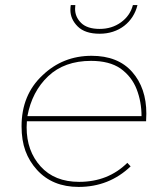

<svg xmlns="http://www.w3.org/2000/svg" viewBox="-20 -737 663 757"><path d="M290 0Q187 0 126 -67Q95.5 -100.5 80.2 -142.2Q65 -184 65 -239Q65 -363 147.5 -440Q228 -517 341 -517Q445 -517 501 -453.5Q557 -390 557 -289L556 -259H86L85 -235Q85 -142 140 -81Q195 -20 292 -20Q406 -20 482 -95L495 -81Q410 0 290 0ZM538 -279Q538 -335.5 518.8 -385.2Q499.5 -435 455 -467Q411 -497 339 -497Q234 -497 170 -436.5Q106 -376 88 -279ZM373 -604Q315 -604 286.2 -632.8Q257.5 -661.5 257.5 -698Q257.5 -707 259 -717H277Q276 -709 276 -702Q276 -670 300 -646.5Q324 -623 373 -623Q421 -623 457 -649Q493 -675 504 -717H522Q516 -692 502.5 -671Q489 -650 469.5 -635Q450 -620 425.5 -612Q401 -604 373 -604Z"/></svg>

Font: Argentum Sans Thin
Style: Italic
Weight: 100
Italic angle: -11°
Designer: Julieta Ulanovsky (font), Cristiano Sobral (main changes and remaster)
Foundry: Julieta Ulanovsky (font), Cristiano Sobral (main changes and remaster)
Version: Version 2.007;June 15, 2022;FontCreator 14.0.0.2814 64-bit; 